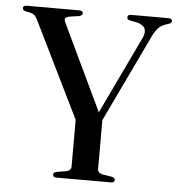

<svg xmlns="http://www.w3.org/2000/svg" viewBox="-51 -748 743 797"><g transform="rotate(5 320.5 -350.0)"><path d="M455.5 -11.5Q455.5 0 440.5 0H214Q198.5 0 198.5 -11Q198.5 -20.5 211 -23.5L250.5 -30Q272 -34.5 272 -51V-246L75 -647.5Q69 -659.5 62.5 -664.8Q56 -670 46.5 -672.5L26 -676.5Q13 -680 13 -689Q13 -700 29 -700H246Q263 -700 263 -689Q263 -679.5 247.5 -676L211.5 -671Q195.5 -668 192 -662.5Q188.5 -657 193.5 -645.5L365 -285.5L519.5 -609.5Q542 -658.5 488 -671.5L460 -676.5Q448.5 -679.5 448.5 -688.5Q448.5 -700 464 -700H618.5Q634.5 -700 634.5 -689Q634.5 -680.5 621.5 -676.5L612.5 -673.5Q592.5 -668 578.8 -653.5Q565 -639 551 -607.5L382.5 -254.5V-51Q382.5 -34.5 403.5 -30L442.5 -23.5Q455.5 -20.5 455.5 -11.5Z"/></g></svg>

Font: Fraunces 72pt
Style: Regular
Weight: 400
Version: Version 1.000;[0bf87f6ff]